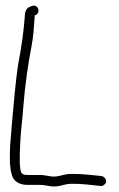

<svg xmlns="http://www.w3.org/2000/svg" viewBox="-20 -696 432 699"><path d="M16 -104C17 -93 18 -84 19 -76L24 -56C31 -35 52 -23 79 -23H125C146 -23 158 -17 175 -17C192 -17 204 -21 221 -25C239 -29 286 -26 318 -22L346 -19C351 -18 355 -20 359 -23C373 -33 365 -52 350 -55L322 -58C286 -62 238 -65 219 -61C204 -58 190 -53 175 -53C161 -53 146 -59 126 -59H80C70 -59 68 -60 62 -63C53 -67 53 -92 52 -105V-138C53 -151 53 -165 54 -182C56 -223 62 -264 65 -309C71 -385 82 -462 95 -529C102 -566 103 -593 106 -631V-640H108C130 -649 119 -683 96 -674C78 -669 70 -659 70 -632C65 -572 58 -524 47 -467C36 -398 30 -315 23 -242C21 -206 16 -172 16 -139Z"/></svg>

Font: Stray Cat
Style: UltCn
Weight: 400
Version: Version 1.0